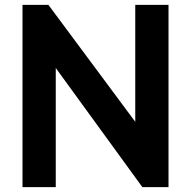

<svg xmlns="http://www.w3.org/2000/svg" viewBox="-20 -765 781 785"><path d="M72 0H208V-487L562 0H669V-745H533V-267L178 -745H72Z"/></svg>

Font: Plus Jakarta Sans
Style: Bold
Weight: 700
Designer: Gumpita Rahayu
Foundry: Tokotype
Version: Version 2.004; ttfautohint (v1.8.3)